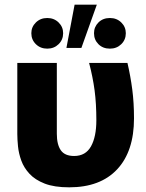

<svg xmlns="http://www.w3.org/2000/svg" viewBox="-20 -789 623 821"><path d="M276 12Q212 12 171 -4Q130 -20 106 -46Q82 -72 71 -102.5Q60 -133 57 -163Q54 -193 54 -216V-520H223V-217Q223 -171 240 -146.5Q257 -122 297 -122Q346 -122 369 -163Q392 -204 392 -275Q392 -346 384.5 -402.5Q377 -459 361 -520H525Q538 -464 545.5 -407Q553 -350 553 -283Q553 -142 481 -65Q409 12 276 12ZM264 -584 299 -769H394L328 -584ZM182 -581Q153 -581 133.5 -600Q114 -619 114 -647Q114 -674 133.5 -693Q153 -712 182 -712Q211 -712 230.5 -693Q250 -674 250 -647Q250 -619 230.5 -600Q211 -581 182 -581ZM450 -581Q420 -581 401 -600Q382 -619 382 -647Q382 -674 401 -693Q420 -712 450 -712Q479 -712 498.5 -693Q518 -674 518 -647Q518 -619 498.5 -600Q479 -581 450 -581Z"/></svg>

Font: Murecho
Style: Bold
Weight: 700
Designer: Neil Summerour
Foundry: Positype
Version: Version 1.010; ttfautohint (v1.8.3)